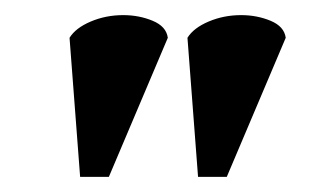

<svg xmlns="http://www.w3.org/2000/svg" viewBox="-20 -720 434 254"><path d="M228 -670Q236 -683 256 -691.5Q276 -700 299 -700Q320 -700 338 -692.5Q356 -685 358 -670L280 -486H242ZM72 -670Q80 -683 100 -691.5Q120 -700 143 -700Q164 -700 182 -692.5Q200 -685 202 -670L124 -486H86Z"/></svg>

Font: PT Serif
Style: Bold Italic
Weight: 700
Italic angle: -12°
Designer: A.Korolkova, O.Umpeleva, V.Yefimov
Foundry: ParaType Ltd
Version: Version 1.000W OFL